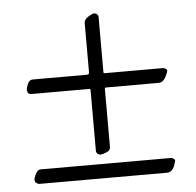

<svg xmlns="http://www.w3.org/2000/svg" viewBox="-46 -657 681 666"><g transform="rotate(-5 295.0 -324.5)"><path d="M64 -351.1Q50.8 -351.1 49.8 -366.2Q49.8 -374 55.7 -387.7Q61.5 -401.4 74.2 -400.9H263.2Q270 -400.9 270 -409.2V-580.1Q270 -592.3 284.7 -601.6Q299.3 -610.8 305.2 -610.8Q311 -610.8 315.4 -606.9Q319.8 -603 319.8 -598.1V-407.2Q319.8 -402.3 320.3 -401.4Q320.8 -400.9 324.2 -400.9H526.9Q531.2 -400.9 536.1 -397.5Q541 -394 541 -390.1L540 -389.2Q540 -388.2 540 -387.2Q527.8 -351.1 508.8 -351.1H324.2Q320.3 -351.1 319.8 -347.2V-145Q320.3 -132.8 306.6 -127Q293 -121.1 285.6 -121.1Q278.3 -121.1 273.9 -125.5Q270 -129.9 270 -134.8V-346.2Q270 -351.1 266.1 -351.1ZM64 -38.1Q59.1 -38.1 52.2 -44.4Q45.4 -50.8 53.7 -69.3Q62 -88.4 74.2 -87.9H526.9Q531.2 -87.9 536.1 -84.5Q541 -81.1 541 -78.6Q541 -76.2 538.6 -69.3Q536.1 -62.5 534.2 -56.2Q525.4 -38.1 508.8 -38.1Z"/></g></svg>

Font: EBGaramond
Style: Regular
Weight: 400
Version: Version 000.012g